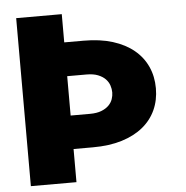

<svg xmlns="http://www.w3.org/2000/svg" viewBox="-52 -778 801 828"><g transform="rotate(-5 348.5 -363.5)"><path d="M245.7 -727.3V-605.1H329.5Q400.6 -605.1 455.1 -588.1Q509.6 -571 546.7 -540.3Q583.8 -509.6 603 -467.2Q622.2 -424.7 622.2 -373.6Q622.2 -322.4 603 -280.2Q583.8 -237.9 546.7 -207.6Q509.6 -177.2 455.1 -160.3Q400.6 -143.5 329.5 -143.5H245.7V0H48.3V-727.3ZM245.7 -458.8V-288.4H329.5Q359 -288.4 378.9 -296.2Q398.8 -304 410.9 -316.1Q422.9 -328.1 428.1 -343Q433.2 -358 433.2 -372.2Q433.2 -387.1 428.1 -402.5Q422.9 -418 410.9 -430.4Q398.8 -442.8 378.9 -450.8Q359 -458.8 329.5 -458.8Z"/></g></svg>

Font: Inter P Black
Style: Regular
Weight: 900
Designer: Rasmus Andersson
Foundry: rsms
Version: Version 3.018;git-588b23468